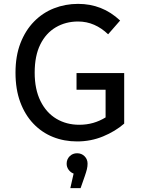

<svg xmlns="http://www.w3.org/2000/svg" viewBox="-20 -720 741 991"><path d="M60 -345Q60 -431 85.5 -497Q111 -563 155.5 -608.5Q200 -654 258.5 -677Q317 -700 383 -700Q445 -700 499 -679Q553 -658 600 -614L538 -543Q505 -575 466 -592Q427 -609 383 -609Q319 -609 268 -579Q217 -549 188 -490.5Q159 -432 159 -345Q159 -259 189 -198.5Q219 -138 271 -107Q323 -76 389 -76Q427 -76 460.5 -85.5Q494 -95 525 -114V-257H375V-343H621V-82Q575 -42 512 -16Q449 10 378 10Q311 10 253.5 -13Q196 -36 152.5 -81.5Q109 -127 84.5 -193Q60 -259 60 -345ZM432 125Q432 139 428.5 153.5Q425 168 417 191L396 251H343L360 176Q344 170 334 156Q324 142 324 125Q324 102 339.5 86.5Q355 71 378 71Q401 71 416.5 86.5Q432 102 432 125Z"/></svg>

Font: Radio Canada
Style: Regular
Weight: 400
Designer: Charles Daoud, Etienne Aubert Bonn, Alexandre Saumier Demers, Jacques Le Bailly
Foundry: Radio-Canada
Version: Version 2.104;gftools[0.9.28.dev5+ged2979d]